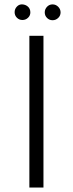

<svg xmlns="http://www.w3.org/2000/svg" viewBox="-20 -845 330 865"><path d="M56.2 -765.1Q45.9 -775.4 45.9 -790Q45.9 -804.7 56.2 -815.4Q66.4 -826.2 81.1 -825.2Q95.7 -824.2 106 -814.9Q116.2 -805.7 116.7 -790.5Q117.2 -775.4 106.4 -765.1Q95.7 -754.9 81.1 -754.9Q66.4 -754.9 56.2 -765.1ZM191.9 -764.2Q181.6 -774.4 181.6 -789.1Q181.6 -803.7 191.9 -814.5Q202.1 -825.2 216.8 -825.2Q231.4 -825.2 242.2 -814.5Q252.9 -803.7 252.9 -789.1Q252.9 -774.4 242.2 -764.2Q231.4 -753.9 216.8 -753.9Q202.1 -753.9 191.9 -764.2ZM112.3 -683.6H175.8V0H112.3Z"/></svg>

Font: Buda
Style: light
Weight: 400
Version: Version 1.002